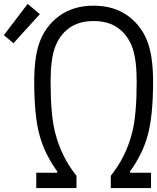

<svg xmlns="http://www.w3.org/2000/svg" viewBox="-101 -956 798 976"><path d="M39.7 -936.2 101.6 -884.1 -32.6 -736.3 -81.4 -777.3ZM677.1 -541.7Q677.1 -366.5 649.7 -267.6Q624.3 -173.8 559.9 -84.6V-78.1H666.7V0H462.2V-62.5Q540.4 -159.5 571.6 -285.2Q593.8 -374.3 593.8 -541.7Q593.8 -648.4 573.6 -709Q551.4 -774.7 501.6 -811.8Q451.8 -849 375 -849Q298.2 -849 248.4 -811.8Q198.6 -774.7 176.4 -709Q156.2 -648.4 156.2 -541.7Q156.2 -374.3 178.4 -285.2Q209.6 -159.5 287.8 -62.5V0H83.3V-78.1H190.1V-84.6Q125.7 -173.8 100.3 -267.6Q72.9 -366.5 72.9 -541.7Q72.9 -658.9 97 -731.8Q126.3 -820.3 198.2 -873.7Q270.2 -927.1 375 -927.1Q479.8 -927.1 551.8 -873.7Q623.7 -820.3 653 -731.8Q677.1 -658.9 677.1 -541.7Z"/></svg>

Font: Monoid
Style: Regular
Weight: 400
Width: 4
Monospace: yes
Designer: Andreas Larsen (@larsenwork)
Version: Version 0.61